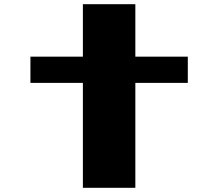

<svg xmlns="http://www.w3.org/2000/svg" viewBox="-20 -1020 1040 915"><path d="M375 -125V-625H125V-750H375V-1000H625V-750H875V-625H625V-125Z"/></svg>

Font: Press Start 2P
Style: Regular
Weight: 400
Designer: CodeMan38
Foundry: CodeMan38
Version: Version 3.000